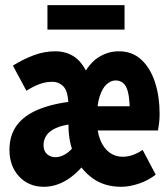

<svg xmlns="http://www.w3.org/2000/svg" viewBox="-20 -705 640 737"><path d="M148.6 12Q90 12 53.1 -27.8Q16.3 -67.7 16.3 -130.1Q16.3 -184.7 43.8 -222.9Q71.3 -261.2 126.7 -284.4Q182.1 -307.7 267 -317V-230.1Q220.8 -225.4 194.7 -213.5Q168.6 -201.5 157.8 -184.6Q147.1 -167.7 147.1 -148.2Q147.1 -125.5 160.4 -113.5Q173.7 -101.6 193.7 -101.6Q210.3 -101.6 229.6 -112.4Q249 -123.3 273.8 -154.2L314.8 -87.6Q271.5 -33.7 231.1 -10.9Q190.7 12 148.6 12ZM445.3 12Q381 12 335.8 -20.5Q290.5 -53 266.7 -106Q242.9 -159.1 242.9 -221.8V-291.7Q242.9 -351.7 225 -371.4Q207.2 -391 180.9 -391Q154.5 -391 130.8 -381.9Q107.2 -372.8 81.3 -356.8L29.4 -453.2Q70.2 -478.3 110.4 -493.2Q150.7 -508.1 191.5 -508.1Q235.7 -508.1 267.6 -485.5Q299.6 -463 322.8 -406.4H293.1Q322.6 -463 358.7 -485.5Q394.8 -508.1 436.5 -508.1Q488.2 -508.1 523 -475.4Q557.8 -442.8 575.2 -388.3Q592.7 -333.8 592.7 -268.8Q592.7 -249 590.6 -231.6Q588.5 -214.2 586.5 -204.1H328.2V-297H502.4L478.1 -277Q478.1 -341.1 465.4 -368.6Q452.6 -396.2 423.5 -396.2Q406.3 -396.2 389.9 -382Q373.4 -367.9 362.7 -335.4Q351.9 -302.9 351.9 -248.3Q351.9 -199.7 365 -167.7Q378 -135.6 400.3 -119.5Q422.5 -103.3 450.5 -103.3Q470.6 -103.3 489.5 -110Q508.5 -116.6 527.5 -129.6L577.7 -34.6Q549.1 -12.3 513 -0.1Q476.8 12 445.3 12ZM162.1 -591.5V-685.4H458.1V-591.5Z"/></svg>

Font: Source Code Pro ExtraLight
Style: Regular
Weight: 200
Monospace: yes
Designer: Paul D. Hunt, Teo Tuominen
Foundry: Adobe
Version: Version 1.026;hotconv 1.1.0;makeotfexe 2.6.0